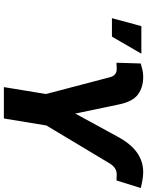

<svg xmlns="http://www.w3.org/2000/svg" viewBox="99 -876 777 1016"><g transform="rotate(90 488.0 -368.5)"><path d="M441.4 0 478 -222.7 388.7 -563Q384.3 -579.1 373.5 -588.1Q362.8 -597.2 344.7 -597.2Q336.9 -597.2 325.7 -596.4Q314.5 -595.7 312.5 -596.2L316.4 -724.1Q332 -728.5 348.4 -732.9Q364.7 -737.3 387.7 -737.3Q442.9 -737.3 481 -709Q519 -680.7 533.7 -606.4L581.5 -377.9L703.6 -601.6Q740.7 -670.9 787.4 -704.1Q834 -737.3 891.6 -737.3Q911.6 -737.3 935.8 -732.9Q960 -728.5 975.6 -724.6L935.5 -596.2Q933.6 -595.7 922.1 -596.4Q910.6 -597.2 904.3 -597.2Q884.3 -597.2 870.1 -587.2Q856 -577.1 847.2 -563L644.5 -225.1L607.4 0ZM76.7 -571.8 118.7 -727.5H264.6L174.3 -571.8Z"/></g></svg>

Font: Inter 24pt ExtraBold
Style: Italic
Weight: 800
Italic angle: -9.3988°
Designer: Rasmus Andersson
Foundry: rsms
Version: Version 4.001;git-66647c0bb